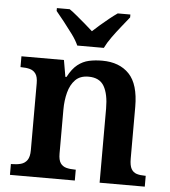

<svg xmlns="http://www.w3.org/2000/svg" viewBox="-54 -815 767 864"><g transform="rotate(5 329.5 -383.0)"><path d="M23 0V-49H27Q50 -49 68 -54Q86 -59 96.5 -74Q107 -89 107 -119V-421Q107 -450 97 -464Q87 -478 70.5 -482.5Q54 -487 32 -487H28V-536H220L233 -461H238Q258 -499 281.5 -517.5Q305 -536 332.5 -542Q360 -548 392 -548Q470 -548 514 -502Q558 -456 558 -354V-120Q558 -89 566.5 -74Q575 -59 590.5 -54Q606 -49 628 -49H632V0H428V-335Q428 -400 407.5 -435.5Q387 -471 337 -471Q299 -471 277.5 -449Q256 -427 246.5 -391Q237 -355 237 -313V-115Q237 -86 246.5 -72Q256 -58 273 -53.5Q290 -49 312 -49H316V0ZM274 -606Q264 -629 244.5 -655.5Q225 -682 204.5 -708Q184 -734 168 -753V-766H226Q242 -755 261 -739Q280 -723 299.5 -706.5Q319 -690 334 -676Q349 -690 368 -706.5Q387 -723 407 -739Q427 -755 443 -766H500V-753Q485 -734 464 -708Q443 -682 424 -655.5Q405 -629 394 -606Z"/></g></svg>

Font: Noto Serif Gujarati SemiBold
Style: Regular
Weight: 600
Version: Version 2.102